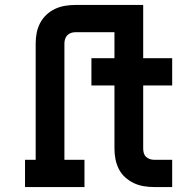

<svg xmlns="http://www.w3.org/2000/svg" viewBox="-20 -755 790 775"><path d="M81 0V-110H124V-580Q124 -601 128 -622Q132 -643 142 -662Q152 -681 167.5 -695.5Q183 -710 202 -719Q221 -728 242 -731.5Q263 -735 284 -735H512V-625H284Q275 -625 266.5 -622Q258 -619 252 -613Q246 -607 243 -598Q240 -589 240 -580V-110H321V0ZM602 0Q581 0 560 -3.5Q539 -7 520 -16Q501 -25 485 -39.5Q469 -54 459.5 -73Q450 -92 446 -113Q442 -134 442 -155V-410H349V-520H442V-735H558V-520H675V-410H558V-155Q558 -146 560.5 -137Q563 -128 569.5 -122Q576 -116 584.5 -113Q593 -110 602 -110H675V0Z"/></svg>

Font: Iosevka Etoile Extrabold
Style: Regular
Weight: 800
Designer: Belleve Invis
Foundry: Belleve Invis
Version: Version 22.1.2; ttfautohint (v1.8.4)